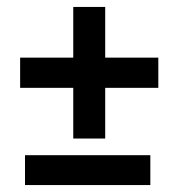

<svg xmlns="http://www.w3.org/2000/svg" viewBox="-20 -533 514 553"><path d="M413 -86V0H52V-86ZM436 -367V-280H283V-134H191V-280H38V-367H191V-513H283V-367Z"/></svg>

Font: Mukta Mahee ExtraBold
Style: Regular
Weight: 800
Designer: Shuchita Grover, Noopur Datye, Girish Dalvi, Yashodeep Gholap
Foundry: Ek Type
Version: Version 2.538;PS 1.000;hotconv 16.6.51;makeotf.lib2.5.65220;